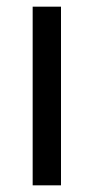

<svg xmlns="http://www.w3.org/2000/svg" viewBox="-20 -556 281 576"><path d="M163 0V-536H78V0Z"/></svg>

Font: Noto Sans Bengali UI SemiCondensed
Style: Regular
Weight: 400
Width: 4
Designer: Jelle Bosma - Monotype Design Team
Foundry: Monotype Imaging Inc.
Version: Version 2.003